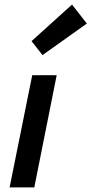

<svg xmlns="http://www.w3.org/2000/svg" viewBox="-20 -820 400 840"><path d="M166 -579 118 -640 295 -800 360 -717ZM22 0 121 -491H228L130 0Z"/></svg>

Font: TypoPRO Source Sans Pro
Style: Italic
Weight: 600
Italic angle: -11°
Designer: Paul D. Hunt
Foundry: Adobe Systems Incorporated
Version: Version 1.075;PS 2.000;hotconv 1.0.86;makeotf.lib2.5.63406